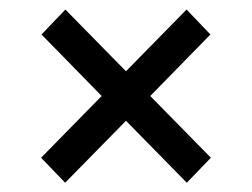

<svg xmlns="http://www.w3.org/2000/svg" viewBox="-20 -458 542 413"><path d="M198.7 -251.5 69.3 -383.8 120.6 -437.5 251 -304.7 381.3 -437.5 432.6 -383.8 303.2 -251.5 433.6 -118.7 381.8 -64.9 251 -198.2 120.1 -64.9 68.4 -118.7Z"/></svg>

Font: Vazirmatn RD UI FD
Style: Regular
Weight: 400
Designer: Saber Rastikerdar
Foundry: Saber Rastikerdar
Version: Version 33.003